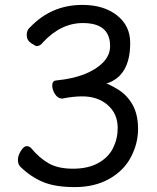

<svg xmlns="http://www.w3.org/2000/svg" viewBox="-20 -739 640 783"><path d="M285 24Q205 24 155 3Q105 -18 63 -59Q53 -69 53 -87Q53 -104 65 -123.5Q77 -143 89 -143Q99 -143 107 -135Q139 -96 177.5 -73.5Q216 -51 278 -51Q339 -51 380.5 -74Q422 -97 441 -135Q460 -173 460 -217Q460 -275 419.5 -310.5Q379 -346 315 -346Q279 -346 234 -337Q216 -337 204.5 -355Q193 -373 193 -390Q193 -410 210 -411Q341 -424 401 -485Q429 -514 429 -551Q429 -645 318 -645Q228 -645 155 -566Q144 -551 129 -551Q125 -551 107 -563Q89 -575 89 -596Q89 -617 102 -627Q189 -719 316 -719Q403 -719 457 -676.5Q511 -634 511 -564Q511 -428 413 -398Q421 -398 459 -375.5Q497 -353 520 -313Q543 -273 543 -213Q543 -154 514 -98.5Q485 -43 425.5 -9.5Q366 24 285 24Z"/></svg>

Font: LXGW WenKai Lite
Style: Bold
Weight: 700
Designer: LXGW / Fontworks Inc.
Foundry: LXGW / Fontworks Inc.
Version: Version 1.330;April 28, 2024